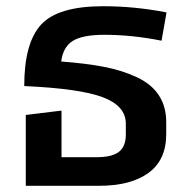

<svg xmlns="http://www.w3.org/2000/svg" viewBox="-20 -598 621 618"><path d="M177 -400Q258 -394 316.5 -382.5Q375 -371 421.5 -349Q468 -327 491.5 -291Q515 -255 515 -205V-166Q515 -83 458 -41.5Q401 0 299 0H63V-228L178 -242V-92H290Q341 -92 363 -109.5Q385 -127 385 -165V-200Q385 -257 311 -285Q237 -313 58 -321Q58 -460 112.5 -519Q167 -578 312 -578Q414 -578 516 -558L500 -467Q405 -486 316 -486Q246 -486 214.5 -466.5Q183 -447 177 -400Z"/></svg>

Font: FiraGO Medium
Style: Regular
Weight: 500
Designer: bBox Type
Foundry: bBox Type GmbH
Version: Version 1.001;PS 001.001;hotconv 1.0.88;makeotf.lib2.5.64775